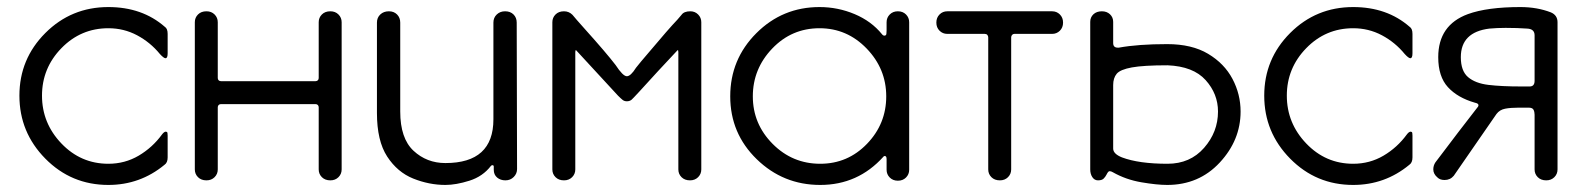

<svg xmlns="http://www.w3.org/2000/svg" viewBox="-20 -511 4484 544"><path d="M287 13Q182 13 108.5 -61.5Q35 -136 35 -240Q35 -344 108.5 -417.5Q182 -491 287 -491Q383 -491 447 -435Q455 -430 455 -415V-360Q455 -346 449 -346Q444 -346 433 -358Q406 -391 368.5 -411Q331 -431 287 -431Q209 -431 154 -374.5Q99 -318 99 -240Q99 -162 154 -104.5Q209 -47 287 -47Q334 -47 373 -70Q412 -93 439 -130Q445 -138 450 -138Q451 -138 453 -137Q455 -136 455 -127V-65Q455 -50 446 -44Q377 13 287 13Z M916 0Q901 0 892 -9Q883 -18 883 -31V-207Q883 -211 880.5 -213.5Q878 -216 874 -216H606Q602 -216 599.5 -213.5Q597 -211 597 -207V-31Q597 -18 588 -9Q579 0 565 0Q550 0 541 -9Q532 -18 532 -31V-448Q532 -461 541 -470Q550 -479 565 -479Q579 -479 588 -470Q597 -461 597 -448V-290Q597 -286 599.5 -283.5Q602 -281 606 -281H874Q878 -281 880.5 -283.5Q883 -286 883 -290V-448Q883 -461 892 -470Q901 -479 916 -479Q930 -479 939 -470Q948 -461 948 -448V-31Q948 -18 939 -9Q930 0 916 0Z M1242 13Q1196 13 1151 -5Q1106 -23 1077 -67.5Q1048 -112 1048 -191V-447Q1048 -461 1057.5 -470Q1067 -479 1082 -479Q1096 -479 1105 -470Q1114 -461 1114 -447V-195Q1114 -119 1151.5 -84Q1189 -49 1242 -49Q1378 -49 1378 -173V-447Q1378 -461 1387.5 -470Q1397 -479 1411 -479Q1426 -479 1435 -470Q1444 -461 1444 -447L1445 -32Q1445 -19 1435.5 -9.5Q1426 0 1412 0Q1398 0 1388.5 -8Q1379 -16 1379 -30V-39Q1379 -43 1375 -43Q1373 -43 1371 -41Q1348 -11 1310 1Q1272 13 1242 13Z M1935 0Q1920 0 1911 -9Q1902 -18 1902 -31V-363Q1902 -369 1900 -369L1844 -309Q1775 -233 1769.5 -228.5Q1764 -224 1756 -224Q1749 -224 1744 -228Q1739 -232 1731 -240L1612 -369Q1610 -369 1610 -363V-31Q1610 -18 1601 -9Q1592 0 1578 0Q1563 0 1554 -9Q1545 -18 1545 -31V-448Q1545 -461 1554 -470Q1563 -479 1578 -479Q1592 -479 1602 -469Q1610 -459 1636 -430Q1698 -361 1724 -327Q1745 -295 1756 -295Q1767 -295 1782 -319Q1792 -332 1817 -361Q1875 -430 1899 -455L1911 -469Q1918 -479 1936 -479Q1949 -479 1958 -470Q1967 -461 1967 -448V-31Q1967 -18 1958 -9Q1949 0 1935 0Z M2304 13Q2199 13 2124 -60Q2049 -133 2049 -238Q2049 -343 2123 -417Q2197 -491 2302 -491Q2354 -491 2401.5 -471Q2449 -451 2479 -414Q2482 -410 2486 -410Q2488 -410 2490 -411.5Q2492 -413 2492 -425V-448Q2492 -461 2501 -470Q2510 -479 2524 -479Q2538 -479 2547 -470Q2556 -461 2556 -448V-30Q2556 -17 2547 -8Q2538 1 2524 1Q2510 1 2501 -8Q2492 -17 2492 -30V-60Q2492 -69 2487 -69Q2484 -69 2483 -67Q2411 13 2304 13ZM2304 -47Q2382 -47 2436.5 -103.5Q2491 -160 2491 -238Q2491 -316 2435.5 -373.5Q2380 -431 2302 -431Q2223 -431 2168 -373.5Q2113 -316 2113 -238Q2113 -160 2169 -103.5Q2225 -47 2304 -47Z M2813 0Q2798 0 2789 -9Q2780 -18 2780 -31V-405Q2780 -409 2777.5 -412Q2775 -415 2770 -415H2664Q2651 -415 2642 -424Q2633 -433 2633 -447Q2633 -461 2642 -470Q2651 -479 2664 -479H2961Q2974 -479 2983 -470Q2992 -461 2992 -447Q2992 -433 2983 -424Q2974 -415 2961 -415H2854Q2850 -415 2847.5 -412Q2845 -409 2845 -405V-31Q2845 -18 2836 -9Q2827 0 2813 0Z M3287 13Q3258 13 3214 5.5Q3170 -2 3133 -23Q3128 -26 3124 -26Q3122 -26 3120 -24Q3118 -22 3115 -16Q3112 -10 3107 -5Q3102 0 3091 0Q3081 0 3075 -9Q3069 -18 3069 -31V-449Q3069 -462 3078 -470.5Q3087 -479 3102 -479Q3116 -479 3125 -470.5Q3134 -462 3134 -449V-389Q3134 -376 3147 -376H3150Q3205 -386 3287 -386Q3357 -386 3403 -358.5Q3449 -331 3472 -287.5Q3495 -244 3495 -195Q3495 -114 3436 -50.5Q3377 13 3287 13ZM3288 -47Q3352 -47 3391.5 -92Q3431 -137 3431 -195Q3431 -245 3396 -284Q3361 -323 3288 -326Q3220 -326 3187 -320Q3154 -314 3144 -302Q3134 -290 3134 -270V-90Q3134 -75 3159 -65Q3207 -47 3288 -47Z M3814 13Q3709 13 3635.5 -61.5Q3562 -136 3562 -240Q3562 -344 3635.5 -417.5Q3709 -491 3814 -491Q3910 -491 3974 -435Q3982 -430 3982 -415V-360Q3982 -346 3976 -346Q3971 -346 3960 -358Q3933 -391 3895.5 -411Q3858 -431 3814 -431Q3736 -431 3681 -374.5Q3626 -318 3626 -240Q3626 -162 3681 -104.5Q3736 -47 3814 -47Q3861 -47 3900 -70Q3939 -93 3966 -130Q3972 -138 3977 -138Q3978 -138 3980 -137Q3982 -136 3982 -127V-65Q3982 -50 3973 -44Q3904 13 3814 13Z M4361 0Q4346 0 4337 -9Q4328 -18 4328 -31V-186Q4328 -194 4325 -200Q4322 -206 4311 -206H4283Q4260 -206 4244.5 -203Q4229 -200 4220 -188L4099 -13Q4089 -1 4073 -1Q4060 -1 4053 -8Q4041 -18 4041 -31Q4041 -42 4047 -51L4066 -76Q4085 -101 4111.5 -136Q4138 -171 4164 -204Q4169 -209 4169 -213Q4169 -218 4159 -220Q4110 -234 4082.5 -264Q4055 -294 4055 -349Q4055 -440 4139 -471Q4194 -491 4288 -491Q4335 -491 4374 -476Q4393 -468 4393 -448V-31Q4393 -18 4384 -9Q4375 0 4361 0ZM4314 -266Q4328 -266 4328 -282V-411Q4328 -429 4307 -430Q4280 -432 4246 -432Q4222 -432 4200 -430Q4119 -420 4119 -349Q4119 -310 4139.5 -292.5Q4160 -275 4197 -270.5Q4234 -266 4290 -266Z"/></svg>

Font: Gardens CM
Style: Regular
Weight: 400
Designer: Created by: Aleksander Shevchuk, 2010. Modifed by: Daren Olsen, 2020.
Foundry: High-Logic / FontCreator v.13.0.0 build 2663 (64-bit)
Version: Version 3.003 Ukrainian, initial release